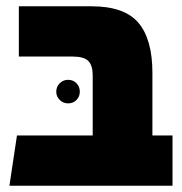

<svg xmlns="http://www.w3.org/2000/svg" viewBox="-20 -591 579 611"><path d="M529 -160V0H10L34 -160H275V-351Q275 -383 261 -397Q247 -411 212 -411H40V-571H271Q376 -571 420.5 -518.5Q465 -466 465 -359V-160ZM159 -299Q159 -315 170 -326Q181 -337 197 -337Q213 -337 223.5 -326Q234 -315 234 -299Q234 -284 223.5 -273Q213 -262 197 -262Q181 -262 170 -273Q159 -284 159 -299Z"/></svg>

Font: FiraGO Heavy
Style: Regular
Weight: 900
Designer: bBox Type
Foundry: bBox Type GmbH
Version: Version 1.001